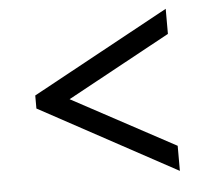

<svg xmlns="http://www.w3.org/2000/svg" viewBox="-43 -657 650 599"><g transform="rotate(-5 282.5 -358.0)"><path d="M67.9 -337.1V-377.9L496.9 -611.8V-533.2L173.6 -357L496.9 -182.8V-104.2Z"/></g></svg>

Font: Noto Serif Sinhala
Style: Regular
Weight: 400
Designer: Jelle Bosma - Monotype Design Team
Foundry: Monotype Imaging Inc.
Version: Version 2.006